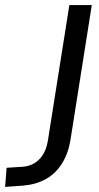

<svg xmlns="http://www.w3.org/2000/svg" viewBox="-51 -725 387 753"><path d="M-31 8 -25 -67 38 -71Q65 -73 85.5 -86Q106 -99 119 -121Q132 -143 137 -175L221 -705H309L225 -174Q216 -121 191 -82Q166 -43 127.5 -22Q89 -1 39 3Z"/></svg>

Font: Nunito Sans 10pt Condensed Medium
Style: Italic
Weight: 500
Width: 3
Italic angle: -9°
Designer: Vernon Adams
Foundry: Vernon Adams
Version: Version 3.101;gftools[0.9.27]